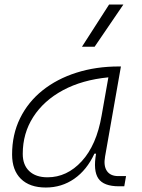

<svg xmlns="http://www.w3.org/2000/svg" viewBox="-20 -815 626 845"><path d="M181.6 10.3Q110.8 10.3 72 -27.8Q33.2 -65.9 33.2 -135.3Q33.2 -223.1 68.4 -294.7Q103.5 -366.2 167 -417Q230.5 -467.8 316.4 -495.1Q402.3 -522.5 503.4 -522.5H512.2L442.4 -126Q435.1 -85.4 450.4 -62.7Q465.8 -40 500.5 -40H534.7L526.9 4.9H503.9Q436 4.9 412.8 -29.5Q389.6 -64 402.8 -138.7H395.5Q362.3 -66.9 306.9 -28.3Q251.5 10.3 181.6 10.3ZM189 -34.7Q274.9 -34.7 339.8 -105.5Q404.8 -176.3 427.2 -306.2L457 -474.6Q341.8 -463.4 257.3 -418Q172.9 -372.6 126.5 -300.5Q80.1 -228.5 80.1 -137.7Q80.1 -88.9 108.9 -61.8Q137.7 -34.7 189 -34.7ZM340.8 -609.4 460 -794.9H522.9L396.5 -609.4Z"/></svg>

Font: Cascadia Code NF ExtraLight
Style: Italic
Weight: 200
Italic angle: -10°
Monospace: yes
Designer: Aaron Bell
Foundry: Saja Typeworks
Version: Version 2404.023; ttfautohint (v1.8.4)